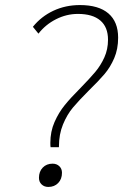

<svg xmlns="http://www.w3.org/2000/svg" viewBox="-20 -729 487 759"><path d="M179 -164Q179 -209 195.5 -246.5Q212 -284 236 -313.5Q260 -343 298 -381Q335 -419 356.5 -444.5Q378 -470 392.5 -502Q407 -534 407 -572Q407 -622 376.5 -648Q346 -674 288 -674Q243 -674 201.5 -653Q160 -632 132 -596L110 -623Q143 -664 191 -686.5Q239 -709 296 -709Q370 -709 408.5 -676Q447 -643 447 -580Q447 -535 431.5 -499Q416 -463 393 -436Q370 -409 332 -372Q292 -332 268.5 -304Q245 -276 229 -237Q213 -198 213 -150V-147H180Q179 -152 179 -164ZM134 -26Q134 -51 149 -66.5Q164 -82 188 -82Q204 -82 214.5 -72Q225 -62 225 -46Q225 -21 210 -5.5Q195 10 171 10Q155 10 144.5 0Q134 -10 134 -26Z"/></svg>

Font: Sarabun Thin
Style: Italic
Weight: 250
Italic angle: -10°
Designer: Suppakit Chalermlarp | Katatrad Co.,Ltd.
Foundry: Cadson Demak Co.,Ltd.
Version: Version 1.000; ttfautohint (v1.6)